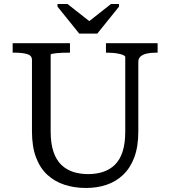

<svg xmlns="http://www.w3.org/2000/svg" viewBox="-20 -925 847 955"><path d="M232 -271Q232 -211 246 -170Q260 -129 285 -105Q310 -81 344 -70Q378 -59 419 -59Q459 -59 492.5 -70Q526 -81 551 -105Q576 -129 589.5 -170Q603 -211 603 -271V-641Q603 -646 595 -650Q587 -654 574 -657Q561 -660 545.5 -661.5Q530 -663 516 -663H507V-710H764V-663H753Q729 -663 709.5 -658.5Q690 -654 679 -644Q668 -634 668 -617V-271Q668 -196 648 -142.5Q628 -89 592 -55Q556 -21 509 -5.5Q462 10 408 10Q350 10 301 -6Q252 -22 215.5 -55.5Q179 -89 159 -142.5Q139 -196 139 -271V-627Q139 -649 115 -656Q91 -663 54 -663H43V-710H328V-663H319Q305 -663 289.5 -662.5Q274 -662 261 -660.5Q248 -659 240 -657.5Q232 -656 232 -653ZM374 -758 266 -892V-905H316L424 -820L532 -905H572V-892L464 -758Z"/></svg>

Font: Roboto Serif 20pt
Style: Regular
Weight: 400
Designer: Greg Gazdowicz
Foundry: Commercial Type
Version: Version 1.008